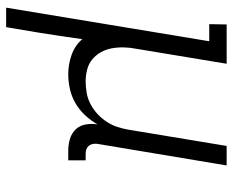

<svg xmlns="http://www.w3.org/2000/svg" viewBox="-88 -472 775 640"><g transform="rotate(90 300.0 -152.5)"><path d="M6 215 118 -462H61L62 -520H193L143 -218Q139 -198 138.5 -177.5Q138 -157 141.5 -137.5Q145 -118 154.5 -101Q164 -84 178.5 -72Q193 -60 212.5 -55Q232 -50 252 -50Q271 -50 290.5 -53.5Q310 -57 328 -66.5Q346 -76 361 -90Q376 -104 387 -121Q398 -138 404 -157Q410 -176 413 -194L467 -520H532L460 -89Q459 -81 460.5 -73.5Q462 -66 466.5 -60.5Q471 -55 478 -52.5Q485 -50 493 -50H515V8H483Q463 8 444 2.5Q425 -3 412 -16.5Q399 -30 395.5 -49.5Q392 -69 395 -89L396 -91Q383 -68 365 -48.5Q347 -29 324.5 -16Q302 -3 277 2.5Q252 8 228 8Q194 8 162.5 -3.5Q131 -15 111 -39Q106 -2 100.5 34.5Q95 71 89 108L71 215Z"/></g></svg>

Font: Iosevka HT Light Extended
Style: Italic
Weight: 300
Width: 7
Italic angle: -9°
Monospace: yes
Designer: Belleve Invis
Foundry: Belleve Invis
Version: Version 32.3.0; ttfautohint (v1.8.4)